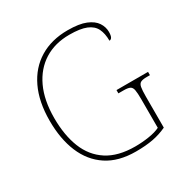

<svg xmlns="http://www.w3.org/2000/svg" viewBox="-168 -863 979 1012"><g transform="rotate(-30 322.0 -357.0)"><path d="M373 10Q267 10 197.5 -36Q128 -82 93.5 -164.5Q59 -247 59 -358Q59 -473 98 -555Q137 -637 209 -680.5Q281 -724 379 -724Q449 -724 489 -707.5Q529 -691 546.5 -664.5Q564 -638 564 -608Q564 -586 558.5 -576Q553 -566 543 -566Q543 -610 528.5 -639.5Q514 -669 477.5 -684Q441 -699 375 -699Q287 -699 222.5 -658.5Q158 -618 122.5 -542Q87 -466 87 -358Q87 -254 117.5 -177Q148 -100 213.5 -57.5Q279 -15 383 -15Q425 -15 466.5 -21.5Q508 -28 534 -41V-214Q534 -253 530.5 -271.5Q527 -290 515 -296Q503 -302 478 -302H445V-322H637V-302H618Q593 -302 581 -296Q569 -290 565.5 -271.5Q562 -253 562 -214V-26Q522 -7 477.5 1.5Q433 10 373 10Z"/></g></svg>

Font: Noto Serif Thai Thin
Style: Regular
Weight: 250
Version: Version 2.001